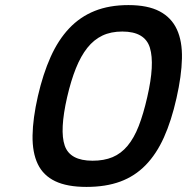

<svg xmlns="http://www.w3.org/2000/svg" viewBox="-20 -724 736 755"><path d="M344 -92Q389 -92 422.5 -106Q456 -120 481.5 -150.5Q507 -181 525.5 -228.5Q544 -276 559 -342Q589 -472 569.5 -536Q550 -600 461 -600Q416 -600 382.5 -584Q349 -568 323.5 -536Q298 -504 278.5 -455.5Q259 -407 244 -342Q214 -211 234.5 -151.5Q255 -92 344 -92ZM320 11Q244 11 197 -11.5Q150 -34 128.5 -79Q107 -124 108 -191Q109 -258 129 -346Q149 -433 179 -500Q209 -567 252 -612.5Q295 -658 352.5 -681Q410 -704 485 -704Q561 -704 607.5 -679.5Q654 -655 675.5 -608.5Q697 -562 695.5 -494Q694 -426 674 -338Q654 -249 624.5 -183.5Q595 -118 552.5 -74.5Q510 -31 453 -10Q396 11 320 11Z"/></svg>

Font: Panefresco 750wt
Style: Italic
Weight: 750
Foundry: Campivisivi & Chank Co
Version: Version 1.000